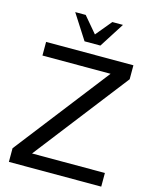

<svg xmlns="http://www.w3.org/2000/svg" viewBox="-136 -1028 882 1115"><g transform="rotate(15 305.5 -470.0)"><path d="M581.1 -729V-645L145 -82H583V0H27.8V-82L465.8 -647H56.2V-729ZM366.2 -790H271L174.8 -939.9H237.8L318.8 -844.2L397.9 -939.9H461.9Z"/></g></svg>

Font: SolaimanLipi
Style: Normal
Weight: 400
Designer: Solaiman Karim
Foundry: Al Mamun Sumon
Version: Version 2.000